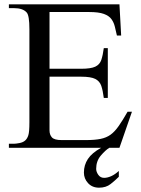

<svg xmlns="http://www.w3.org/2000/svg" viewBox="-20 -682 651 886"><path d="M446.8 0H21V-18.6H43.9Q52.2 -18.6 69.3 -21.7Q86.4 -24.9 96.2 -33.7Q106 -42.5 110.8 -58.1Q115.7 -73.7 115.7 -117.7V-547.4Q115.7 -610.8 103 -624.5Q85.4 -644.5 43.9 -644.5H21V-662.1H531.2L539.1 -518.1H519.5Q514.6 -539.6 510 -558.8Q505.4 -578.1 494.4 -593.5Q483.4 -608.9 459.5 -617.7Q435.5 -626.5 392.1 -626.5H208.5V-364.7H354.5Q399.4 -364.7 419.9 -374.5Q440.4 -384.3 447.5 -405.5Q454.6 -426.8 459 -460H477.5V-230H459Q454.6 -264.6 447.3 -286.1Q439.9 -307.6 419.4 -317.9Q398.9 -328.1 354.5 -328.1H208.5V-80.1Q208.5 -60.5 219.5 -48.1Q230.5 -35.6 264.6 -35.6H376.5Q417 -35.6 443.8 -41Q470.7 -46.4 490 -60.3Q509.3 -74.2 527.3 -99.9Q545.4 -125.5 568.8 -166.5H588.9L531.2 0H484.4Q466.8 10.7 445.3 35.9Q423.8 61 423.8 97.2Q423.8 110.8 433.6 124.8Q443.4 138.7 460.4 138.7Q475.6 138.7 493.2 130.9Q510.7 123 528.3 106.9V133.8Q511.7 150.4 490.5 167.2Q469.2 184.1 437 184.1Q405.8 184.1 386.5 163.3Q367.2 142.6 367.2 114.3Q367.2 79.6 385.7 51.5Q404.3 23.4 446.8 0Z"/></svg>

Font: BabelStone Roman
Style: Regular
Weight: 400
Designer: Walt Agee, Victor Gaultney, Peter Martin, Debbi Hosken, Becca Hirsbrunner (SIL); Andrew West (BabelStone)
Foundry: BabelStone
Version: Version 16.000